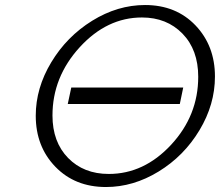

<svg xmlns="http://www.w3.org/2000/svg" viewBox="-20 -731 880 768"><path d="M123 -268.1Q123 -378.9 185.1 -481.9Q247.1 -585 348.6 -647.9Q450.2 -710.9 560.1 -710.9Q684.1 -710.9 762 -629.4Q839.8 -547.9 839.8 -424.8Q839.8 -313 777.8 -210Q715.8 -106.9 614.5 -44.9Q513.2 17.1 403.8 17.1Q279.8 17.1 201.4 -64Q123 -145 123 -268.1ZM189.9 -269Q189.9 -163.1 252.4 -99.1Q314.9 -35.2 415 -35.2Q556.2 -35.2 664.6 -152.1Q772.9 -269 772.9 -423.8Q772.9 -531.7 710 -596.4Q647 -661.1 547.9 -661.1Q407.7 -661.1 298.8 -542Q189.9 -422.9 189.9 -269ZM251 -314.9 265.1 -380.9H712.9L699.2 -314.9Z"/></svg>

Font: CMU Bright
Style: Oblique
Weight: 500
Italic angle: -12°
Version: Version 0.7.0